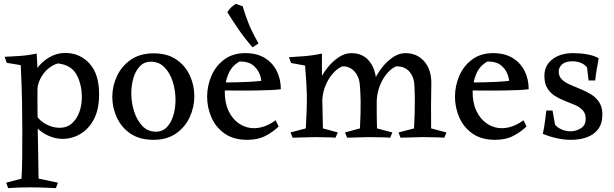

<svg xmlns="http://www.w3.org/2000/svg" viewBox="-20 -710 3166 990"><path d="M169 -434Q171 -403 172.5 -375.5Q174 -348 174 -325Q174 -294 173.5 -264.5Q173 -235 173 -205Q173 -169 173.5 -132Q174 -95 174.5 -48Q175 -1 176.5 61.5Q178 124 179 211L279 232L268 260Q226 258 198.5 257Q171 256 136 256Q102 256 77 257Q52 258 22 260L12 232L91 211Q94 158 94.5 98.5Q95 39 95 -42Q95 -110 93.5 -189Q92 -268 87 -374L15 -386L4 -417Q39 -419 81 -421.5Q123 -424 169 -434ZM316 -437Q391 -437 441 -383Q491 -329 491 -224Q491 -146 464 -95Q437 -44 394 -19Q351 6 303 6Q251 6 202.5 -25Q154 -56 126 -114L142 -155Q171 -97 209.5 -74Q248 -51 287 -51Q325 -51 350.5 -73.5Q376 -96 389 -132Q402 -168 402 -207Q402 -276 374.5 -325.5Q347 -375 279 -383Q252 -376 227.5 -355Q203 -334 187 -302Q171 -270 172 -229L143 -278Q144 -317 168.5 -353.5Q193 -390 232.5 -413.5Q272 -437 316 -437Z M771 11Q700 11 653 -21Q606 -53 582.5 -104Q559 -155 559 -210Q559 -266 583 -317.5Q607 -369 654.5 -402Q702 -435 772 -435Q843 -435 889.5 -403Q936 -371 959 -320.5Q982 -270 982 -214Q982 -158 958.5 -106.5Q935 -55 888 -22Q841 11 771 11ZM784 -31Q818 -31 840.5 -54.5Q863 -78 874 -115.5Q885 -153 885 -195Q885 -243 871 -288Q857 -333 828.5 -362.5Q800 -392 758 -392Q724 -392 701.5 -368.5Q679 -345 668 -308Q657 -271 657 -228Q657 -181 671.5 -135.5Q686 -90 714 -60.5Q742 -31 784 -31Z M1245 -436Q1304 -436 1344.5 -411.5Q1385 -387 1406.5 -345Q1428 -303 1428 -250Q1407 -247 1374 -245.5Q1341 -244 1303 -243.5Q1265 -243 1229 -243Q1181 -243 1146 -243.5Q1111 -244 1112 -244V-285Q1117 -285 1140 -285Q1163 -285 1196 -285.5Q1229 -286 1264 -288Q1299 -290 1327 -293Q1327 -308 1317 -332Q1307 -356 1283.5 -374.5Q1260 -393 1216 -393Q1176 -372 1157.5 -328.5Q1139 -285 1139 -235Q1139 -178 1159.5 -136Q1180 -94 1214.5 -71.5Q1249 -49 1290 -49Q1316 -49 1344.5 -59Q1373 -69 1401 -90L1417 -58Q1388 -30 1349 -9.5Q1310 11 1255 11Q1184 11 1138 -21.5Q1092 -54 1070 -105Q1048 -156 1048 -211Q1048 -267 1070 -318.5Q1092 -370 1136 -403Q1180 -436 1245 -436ZM1196 -690Q1204 -687 1213.5 -684Q1223 -681 1231 -678Q1245 -631 1262 -588.5Q1279 -546 1313 -486L1282 -466Q1239 -516 1209 -560Q1179 -604 1152 -647Q1163 -664 1173 -673Q1183 -682 1196 -690Z M1791 -436Q1852 -436 1885.5 -393Q1919 -350 1921 -279Q1923 -215 1922.5 -163.5Q1922 -112 1924 -48L2003 -27L1992 0Q1966 -2 1941.5 -2Q1917 -2 1880 -3Q1851 -2 1825.5 -1.5Q1800 -1 1770 0L1759 -27L1836 -48Q1838 -92 1839 -124.5Q1840 -157 1839.5 -189.5Q1839 -222 1836 -265Q1834 -311 1809.5 -339.5Q1785 -368 1748 -368Q1742 -368 1724.5 -356.5Q1707 -345 1688 -321Q1669 -297 1655 -260Q1641 -223 1641 -172L1606 -216Q1608 -249 1624.5 -287.5Q1641 -326 1667.5 -359.5Q1694 -393 1726 -414.5Q1758 -436 1791 -436ZM1640 -434Q1640 -401 1640 -381Q1640 -361 1640 -342Q1640 -323 1640 -289L1645 -48L1722 -27L1710 0Q1685 -2 1661.5 -2Q1638 -2 1603 -3Q1572 -2 1545 -1.5Q1518 -1 1489 0L1478 -27L1557 -48Q1559 -97 1561 -139.5Q1563 -182 1562 -226Q1561 -261 1559 -291.5Q1557 -322 1553 -372L1481 -385L1470 -415Q1505 -417 1550 -420.5Q1595 -424 1640 -434ZM2070 -436Q2131 -436 2168 -393Q2205 -350 2204 -279Q2203 -215 2202.5 -163.5Q2202 -112 2203 -48L2282 -27L2271 0Q2245 -2 2219.5 -2Q2194 -2 2159 -3Q2128 -2 2101.5 -1.5Q2075 -1 2045 0L2035 -27L2115 -48Q2117 -92 2118 -124.5Q2119 -157 2119 -189.5Q2119 -222 2117 -265Q2116 -311 2092 -339.5Q2068 -368 2025 -368Q2019 -368 2002.5 -356.5Q1986 -345 1967.5 -321Q1949 -297 1935.5 -260Q1922 -223 1922 -172L1888 -216Q1890 -249 1906 -287.5Q1922 -326 1948 -359.5Q1974 -393 2005.5 -414.5Q2037 -436 2070 -436Z M2523 -436Q2582 -436 2622.5 -411.5Q2663 -387 2684.5 -345Q2706 -303 2706 -250Q2685 -247 2652 -245.5Q2619 -244 2581 -243.5Q2543 -243 2507 -243Q2459 -243 2424 -243.5Q2389 -244 2390 -244V-285Q2395 -285 2418 -285Q2441 -285 2474 -285.5Q2507 -286 2542 -288Q2577 -290 2605 -293Q2605 -308 2595 -332Q2585 -356 2561.5 -374.5Q2538 -393 2494 -393Q2454 -372 2435.5 -328.5Q2417 -285 2417 -235Q2417 -178 2437.5 -136Q2458 -94 2492.5 -71.5Q2527 -49 2568 -49Q2594 -49 2622.5 -59Q2651 -69 2679 -90L2695 -58Q2666 -30 2627 -9.5Q2588 11 2533 11Q2462 11 2416 -21.5Q2370 -54 2348 -105Q2326 -156 2326 -211Q2326 -267 2348 -318.5Q2370 -370 2414 -403Q2458 -436 2523 -436Z M2779 -20Q2787 -58 2790 -84Q2793 -110 2797 -140H2829L2842 -67Q2855 -51 2877 -42Q2899 -33 2921 -33Q2950 -33 2975 -48.5Q3000 -64 3000 -97Q3000 -125 2984.5 -141.5Q2969 -158 2945 -168.5Q2921 -179 2893.5 -189.5Q2866 -200 2842 -215Q2818 -230 2802.5 -254.5Q2787 -279 2787 -319Q2787 -372 2828 -404Q2869 -436 2935 -436Q2973 -436 3007 -430Q3041 -424 3067 -410Q3061 -376 3056.5 -350Q3052 -324 3049 -295H3015L3007 -362Q2995 -378 2974.5 -386Q2954 -394 2933 -394Q2896 -394 2878.5 -378.5Q2861 -363 2861 -341Q2861 -316 2877 -300.5Q2893 -285 2919 -273.5Q2945 -262 2973.5 -250.5Q3002 -239 3027.5 -223.5Q3053 -208 3069.5 -183Q3086 -158 3086 -120Q3086 -73 3064 -44Q3042 -15 3005.5 -2Q2969 11 2924 11Q2887 11 2848 2Q2809 -7 2779 -20Z"/></svg>

Font: Ruwudu
Style: Regular
Weight: 400
Designer: Becca Hirsbrunner Spalinger
Foundry: SIL International
Version: Version 3.000